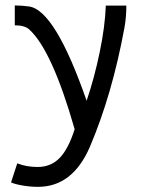

<svg xmlns="http://www.w3.org/2000/svg" viewBox="-20 -519 558 722"><path d="M44.9 95.2Q78.6 108.9 121.6 108.9Q171.4 108.9 204.3 75Q237.3 41 260.7 -33.2Q175.3 -331.5 89.4 -408.7Q72.8 -423.8 35.6 -423.8V-498.5Q62.5 -498.5 89.8 -494.6Q187.5 -480 305.7 -140.1Q334.5 -224.6 354.7 -321.8Q375 -418.9 377.9 -498H455.1Q455.1 -454.6 448.2 -416Q401.9 -164.1 318.4 32.2Q253.4 183.6 123 183.6Q94.2 183.6 65.4 178.7Q36.6 173.8 21.5 167Z"/></svg>

Font: Fantasque Sans Mono
Style: Regular
Weight: 400
Monospace: yes
Designer: Jany Belluz
Version: Version 1.8.0 ; ttfautohint (v1.8.2)